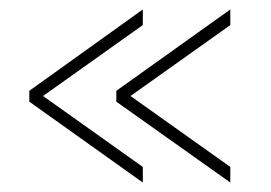

<svg xmlns="http://www.w3.org/2000/svg" viewBox="-20 -462 574 406"><path d="M42 -270 282 -442V-409L71 -259L282 -109V-76L42 -247ZM226 -270 467 -442V-409L256 -259L467 -109V-76L226 -247Z"/></svg>

Font: Raleway Thin ExtraLight
Style: Regular
Weight: 250
Version: Version 4.026